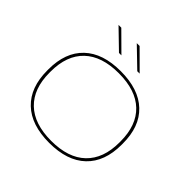

<svg xmlns="http://www.w3.org/2000/svg" viewBox="-212 -1046 1250 1250"><g transform="rotate(45 413.0 -421.0)"><path d="M413 10.5Q248 10.5 159.5 -74Q71 -158.5 71 -314.5V-325Q71 -481 159.5 -565.2Q248 -649.5 413 -649.5Q578.5 -649.5 667.2 -565.2Q756 -481 755.5 -325V-314.5Q755.5 -158.5 667 -74Q578.5 10.5 413 10.5ZM413 -8Q570 -8 652.5 -87.5Q735 -167 735 -314.5V-325Q735 -473 652.5 -552Q570 -631 413 -631Q256.5 -631 174 -552Q91.5 -473 91.5 -325V-314.5Q91.5 -167 174 -87.5Q256.5 -8 413 -8ZM215 -852 343 -725H320.5L189.5 -852ZM383.5 -852 511 -725H489L357.5 -852Z"/></g></svg>

Font: Anek Latin Expanded Thin
Style: Regular
Weight: 250
Width: 7
Designer: Yesha Goshar
Foundry: Ek Type
Version: Version 1.003